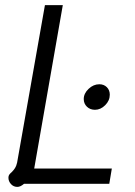

<svg xmlns="http://www.w3.org/2000/svg" viewBox="-20 -720 529 752"><path d="M13 -24Q13 -31 16 -35.5Q19 -40 26 -46Q34 -54 39 -62Q44 -70 47 -83L156 -700H226L114 -60H418L408 0H74Q60 12 48 12Q33 12 23 1Q13 -10 13 -24ZM308 -332Q308 -354 327 -372Q346 -390 369 -390Q387 -390 398.5 -378.5Q410 -367 410 -349Q410 -326 392 -308Q374 -290 352 -290Q333 -290 320.5 -302Q308 -314 308 -332Z"/></svg>

Font: Niramit Light
Style: Italic
Weight: 300
Italic angle: -10°
Designer: Katatrad Aksorn Co.,Ltd.
Foundry: Cadson Demak Co.,Ltd.
Version: Version 1.000; ttfautohint (v1.6)